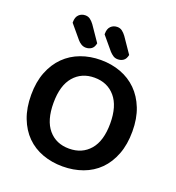

<svg xmlns="http://www.w3.org/2000/svg" viewBox="-149 -949 995 1084"><g transform="rotate(20 348.0 -407.0)"><path d="M652 -304Q652 -226 629 -166Q606 -106 565.5 -65.5Q525 -25 469 -4.5Q413 16 348 16Q283 16 227 -4.5Q171 -25 130.5 -65.5Q90 -106 67 -166Q44 -226 44 -304Q44 -382 67.5 -441.5Q91 -501 132 -541.5Q173 -582 228.5 -602.5Q284 -623 348 -623Q412 -623 467.5 -602.5Q523 -582 564 -541.5Q605 -501 628.5 -441.5Q652 -382 652 -304ZM519 -304Q519 -408 472.5 -462.5Q426 -517 348 -517Q271 -517 224.5 -463Q178 -409 178 -304Q178 -199 224 -145Q270 -91 348 -91Q426 -91 472.5 -145Q519 -199 519 -304ZM125 -766V-771Q125 -800 140.5 -815Q156 -830 179 -830Q196 -830 208.5 -820.5Q221 -811 232 -796L295 -704Q290 -679 275.5 -669Q261 -659 242 -659Q227 -659 214 -667Q201 -675 192 -686ZM317 -766V-771Q317 -800 332.5 -815Q348 -830 371 -830Q388 -830 400.5 -820.5Q413 -811 424 -796L487 -704Q482 -679 467.5 -669Q453 -659 434 -659Q418 -659 406 -667Q394 -675 384 -686Z"/></g></svg>

Font: Baloo Paaji 2 SemiBold
Style: Regular
Weight: 600
Designer: Shuchita Grover, Noopur Datye and Ek Type
Foundry: Ek Type
Version: Version 1.640;hotconv 1.0.111;makeotfexe 2.5.65597; ttfautoh